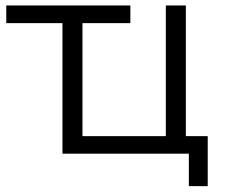

<svg xmlns="http://www.w3.org/2000/svg" viewBox="-20 -545 797 681"><path d="M201.5 0V-525.5H272.5V-62.2H568.2V-525.5H639.2V0ZM649.8 115.3V-19.3L667.4 0H568.2V-62.2H716.8V115.3ZM2.2 -462.9V-525.5H442.4V-462.9Z"/></svg>

Font: Montserrat Alternates Thin
Style: Regular
Weight: 100
Designer: Julieta Ulanovsky
Foundry: Julieta Ulanovsky
Version: Version 9.000